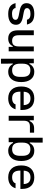

<svg xmlns="http://www.w3.org/2000/svg" viewBox="1556 -2318 926 4079"><g transform="rotate(90 2019.5 -279.0)"><path d="M47 -146H152V-144Q152 -117 181.5 -94Q211 -71 277 -71Q336 -71 369 -90.5Q402 -110 402 -146Q402 -173 382 -187.5Q362 -202 314 -213L200 -235Q120 -252 84 -286Q48 -320 48 -380Q48 -458 107 -501Q166 -544 274 -544Q372 -544 427.5 -506.5Q483 -469 502 -388H397V-390Q397 -417 368 -440Q339 -463 274 -463Q216 -463 184.5 -443.5Q153 -424 153 -388Q153 -361 172 -346Q191 -331 238 -321L353 -299Q433 -282 470 -248Q507 -214 507 -155Q507 -76 447 -33Q387 10 277 10Q178 10 122 -27.5Q66 -65 47 -146Z M625 -191V-534H729V-211Q729 -140 758 -106.5Q787 -73 848 -73Q909 -73 938 -106.5Q967 -140 967 -211V-534H1071V0H976V-86H960Q916 10 800 10Q714 10 669.5 -41Q625 -92 625 -191Z M1229 -534H1324V-441H1339Q1364 -491 1406.5 -517.5Q1449 -544 1508 -544Q1608 -544 1666 -470.5Q1724 -397 1724 -267Q1724 -137 1666 -63.5Q1608 10 1508 10Q1393 10 1345 -86H1329Q1333 -33 1333 29V164H1229ZM1473 -73Q1546 -73 1580 -114.5Q1614 -156 1614 -243V-291Q1614 -378 1580 -419.5Q1546 -461 1473 -461Q1401 -461 1367 -419.5Q1333 -378 1333 -291V-243Q1333 -156 1367 -114.5Q1401 -73 1473 -73Z M1818 -267Q1818 -399 1884.5 -471.5Q1951 -544 2071 -544Q2188 -544 2252.5 -477Q2317 -410 2317 -287V-249H1928V-244Q1928 -156 1963 -114.5Q1998 -73 2071 -73Q2114 -73 2142 -86Q2170 -99 2183 -116Q2196 -133 2196 -145V-146H2303Q2280 -70 2220.5 -30Q2161 10 2071 10Q1951 10 1884.5 -62.5Q1818 -135 1818 -267ZM2214 -319Q2210 -393 2175 -428Q2140 -463 2071 -463Q2003 -463 1968 -428Q1933 -393 1929 -319Z M2441 -534H2536V-445H2551Q2574 -492 2611.5 -516Q2649 -540 2706 -540H2799V-451H2664Q2602 -451 2573.5 -419Q2545 -387 2545 -316V0H2441Z M3016 -93H3001V0H2906V-722H3010V-564Q3010 -501 3006 -448H3022Q3070 -544 3185 -544Q3285 -544 3343 -470.5Q3401 -397 3401 -267Q3401 -137 3343 -63.5Q3285 10 3185 10Q3126 10 3083.5 -16.5Q3041 -43 3016 -93ZM3150 -73Q3223 -73 3257 -114.5Q3291 -156 3291 -243V-291Q3291 -378 3257 -419.5Q3223 -461 3150 -461Q3078 -461 3044 -419.5Q3010 -378 3010 -291V-243Q3010 -156 3044 -114.5Q3078 -73 3150 -73Z M3495 -267Q3495 -399 3561.5 -471.5Q3628 -544 3748 -544Q3865 -544 3929.5 -477Q3994 -410 3994 -287V-249H3605V-244Q3605 -156 3640 -114.5Q3675 -73 3748 -73Q3791 -73 3819 -86Q3847 -99 3860 -116Q3873 -133 3873 -145V-146H3980Q3957 -70 3897.5 -30Q3838 10 3748 10Q3628 10 3561.5 -62.5Q3495 -135 3495 -267ZM3891 -319Q3887 -393 3852 -428Q3817 -463 3748 -463Q3680 -463 3645 -428Q3610 -393 3606 -319Z"/></g></svg>

Font: Mozilla Text BETA Medium
Style: Regular
Weight: 500
Designer: Studio DRAMA
Foundry: Studio DRAMA
Version: Version 0.100